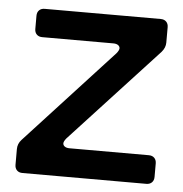

<svg xmlns="http://www.w3.org/2000/svg" viewBox="-44 -566 579 608"><g transform="rotate(5 246.0 -262.0)"><path d="M74 -524H443Q454 -524 460.5 -517.5Q467 -511 467 -500V-451Q467 -435 455 -421L178 -121Q170 -111 170 -105Q170 -99 175.5 -95Q181 -91 191 -91H443Q454 -91 460.5 -84.5Q467 -78 467 -67V-24Q467 -13 460.5 -6.5Q454 0 443 0H49Q38 0 31.5 -6.5Q25 -13 25 -24V-74Q25 -91 37 -104L313 -404Q321 -414 321 -420Q321 -426 315.5 -430Q310 -434 300 -434H74Q63 -434 56.5 -440.5Q50 -447 50 -458V-500Q50 -511 56.5 -517.5Q63 -524 74 -524Z"/></g></svg>

Font: Shippori Gothic B2 Bold
Style: Regular
Weight: 700
Designer: FONTDASU
Foundry: FONTDASU / Google Inc. / but / Adobe
Version: Version 1.130